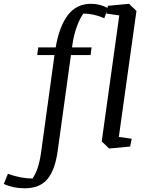

<svg xmlns="http://www.w3.org/2000/svg" viewBox="-154 -783 799 1026"><path d="M-22 223.1Q-83.5 223.1 -133.8 200.2L-111.8 146Q-41 170.9 19.5 170.9Q51.8 126 64.9 36.1L137.2 -488.8H44.9L50.3 -529.8H143.6Q162.6 -641.6 208.5 -702.1Q254.4 -762.7 333 -762.7Q379.4 -762.7 420.4 -740.7L422.9 -752L535.6 -762.7L575.2 -724.6L481 -51.3L549.8 -41.5L541.5 0L429.2 10.7L389.6 -27.3L483.4 -700.7L414.6 -710.4L417.5 -724.6L403.3 -685.5Q347.7 -710.4 292 -710.4Q273.4 -686.5 256.8 -641.6Q240.2 -596.7 232.4 -540.5L231 -529.8H335.4L330.1 -488.8H225.1L154.3 22.9Q140.6 124.5 99.6 173.8Q58.6 223.1 -22 223.1Z"/></svg>

Font: NoticiaText-Italic
Style: Italic
Weight: 400
Italic angle: -8°
Designer: JM Sole
Foundry: JM Sole
Version: Version 1.003